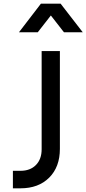

<svg xmlns="http://www.w3.org/2000/svg" viewBox="-20 -1022 469 1042"><path d="M50 0V-95H91Q144 -95 175 -126.5Q206 -158 206 -212V-745H305V-214Q305 -116 247 -58Q189 0 91 0ZM83 -847 202 -1002H309L429 -847H327L256 -938L185 -847Z"/></svg>

Font: Pitagon Sans Text Medium
Style: Regular
Weight: 500
Designer: Travis Tran
Foundry: Pitagon
Version: Version 1.000; ttfautohint (v1.8.4.7-5d5b);gftools[0.9.26]